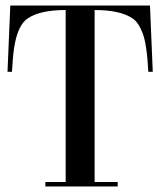

<svg xmlns="http://www.w3.org/2000/svg" viewBox="-20 -670 576 690"><path d="M143 0V-16H216V-634Q124 -634 80 -604Q44 -581 31 -500Q26 -468 23 -412H7L17 -650H519L529 -412H513Q508 -511 492.5 -551Q477 -591 456 -604Q412 -634 320 -634V-16H403V0Z"/></svg>

Font: Elsie
Style: Regular
Weight: 400
Designer: Alejandro Inler
Foundry: Alejandro Inler
Version: 1.002